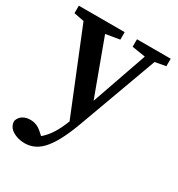

<svg xmlns="http://www.w3.org/2000/svg" viewBox="-176 -587 863 932"><g transform="rotate(30 256.0 -121.0)"><path d="M509 -434 449 -423 293 4Q272 63 250.5 106.5Q229 150 206 178.5Q183 207 156.5 220.5Q130 234 99 234Q60 234 31 215.5Q2 197 2 165Q9 142 27 131.5Q45 121 68 121Q87 121 104 128Q121 135 142 155L152 164Q179 141 199 109Q219 77 236 33L51 -423L-6 -434V-476H251V-434L173 -421L287 -112L395 -422L320 -434V-476H509Z"/></g></svg>

Font: Source Serif Pro Semibold
Style: Regular
Weight: 600
Designer: Frank Grießhammer
Foundry: Adobe Systems Incorporated
Version: Version 1.014;PS Version 1.0;hotconv 1.0.73;makeotf.lib2.5.5